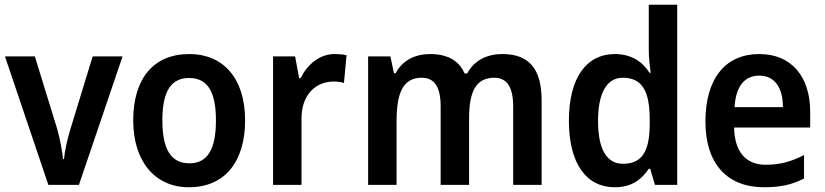

<svg xmlns="http://www.w3.org/2000/svg" viewBox="-20 -780 3480 810"><path d="M184 0H313L497 -542H371L276 -232C263 -189 253 -142 250 -109H246C242 -147 233 -194 221 -237L127 -542H1Z M1014 -272C1014 -453 919 -552 779 -552C627 -552 542 -448 542 -272C542 -99 634 10 777 10C930 10 1014 -100 1014 -272ZM665 -272C665 -391 699 -451 778 -451C857 -451 891 -391 891 -272C891 -153 857 -91 779 -91C699 -91 665 -154 665 -272Z M1392 -552C1326 -552 1276 -506 1248 -450H1242L1225 -542H1132V0H1252V-280C1252 -381 1312 -436 1388 -436C1400 -436 1420 -434 1431 -430L1442 -547C1427 -551 1407 -552 1392 -552Z M2099 -552C2037 -552 1981 -527 1951 -470H1940C1917 -524 1868 -552 1794 -552C1735 -552 1679 -528 1649 -471H1642L1627 -542H1533V0H1653V-266C1653 -385 1678 -452 1759 -452C1814 -452 1839 -412 1839 -330V0H1959V-283C1959 -393 1988 -452 2065 -452C2120 -452 2145 -411 2145 -330V0H2265V-356C2265 -492 2210 -552 2099 -552Z M2573 10C2643 10 2686 -21 2717 -68H2723L2743 0H2837V-760H2717V-566C2717 -535 2722 -498 2725 -473H2720C2690 -521 2642 -552 2573 -552C2456 -552 2380 -454 2380 -271C2380 -88 2455 10 2573 10ZM2608 -89C2539 -89 2503 -151 2503 -270C2503 -386 2539 -452 2607 -452C2692 -452 2721 -392 2721 -274V-253C2720 -142 2689 -89 2608 -89Z M3183 -552C3043 -552 2956 -452 2956 -267C2956 -89 3048 10 3203 10C3273 10 3322 -1 3372 -27V-126C3318 -98 3271 -85 3210 -85C3126 -85 3079 -140 3077 -242H3398V-308C3398 -458 3318 -552 3183 -552ZM3183 -461C3251 -461 3283 -406 3283 -328H3079C3084 -418 3123 -461 3183 -461Z"/></svg>

Font: Noto Sans Gurmukhi SemiCondensed SemiBold
Style: Regular
Weight: 600
Width: 4
Designer: Jelle Bosma - Monotype Design Team
Foundry: Monotype Imaging Inc.
Version: Version 2.004